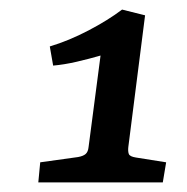

<svg xmlns="http://www.w3.org/2000/svg" viewBox="-20 -710 391 401"><path d="M248 -403Q247 -394 249 -388.5Q251 -383 264 -381L327 -371L320 -329H60L64 -371L143 -382Q154 -384 159 -388.5Q164 -393 165 -403L190 -594Q166 -587 140 -581Q114 -575 91 -573L84 -613Q124 -625 165 -646.5Q206 -668 235 -690L283 -678Z"/></svg>

Font: Rasa SemiBold
Style: Italic
Weight: 600
Italic angle: -7.10001°
Designer: Anna Giedrys (Yrsa+Rasa design), David Brezina (Yrsa art-direction, Rasa art-direction, design)
Foundry: Rosetta Type Foundry
Version: Version 2.004